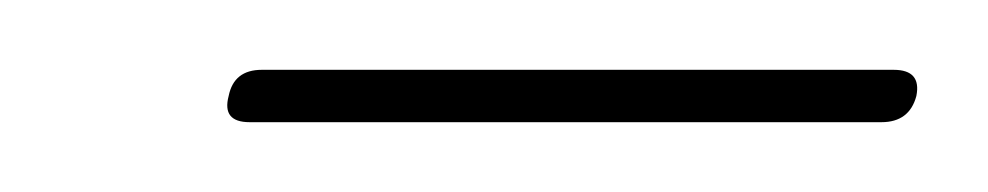

<svg xmlns="http://www.w3.org/2000/svg" viewBox="-20 -535 283 55"><path d="M45.5 -507.5Q47 -515 55 -515H236Q244 -515 242.5 -507.5Q240.5 -500 232.5 -500H51.5Q43.5 -500 45.5 -507.5Z"/></svg>

Font: Fraunces 144pt S000 Thin
Style: Italic
Weight: 100
Italic angle: -16°
Version: Version 1.000; ttfautohint (v1.8.3)